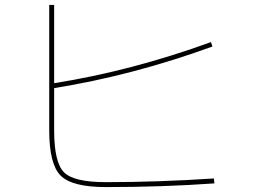

<svg xmlns="http://www.w3.org/2000/svg" viewBox="-20 -760 1040 780"><path d="M410 0Q273 0 226.5 -46.5Q180 -93 180 -230V-740H200V-422Q515 -472 837 -589L843 -571Q522 -454 200 -402V-230Q200 -100 240 -60Q280 -20 410 -20Q620 -20 849 -35L851 -15Q642 0 410 0Z"/></svg>

Font: Mplus 1p Thin
Style: Regular
Weight: 250
Version: Version 1.061